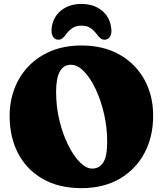

<svg xmlns="http://www.w3.org/2000/svg" viewBox="-20 -956 844 996"><path d="M402.5 -720Q516.5 -720 600 -672.8Q683.5 -625.5 729 -543Q774.5 -460.5 774.5 -356Q774.5 -246.5 729.2 -161.8Q684 -77 600.5 -28.5Q517 20 402.5 20Q286 20 202.5 -27.5Q119 -75 74.5 -159.2Q30 -243.5 30 -355Q30 -430 55 -496Q80 -562 128 -612.2Q176 -662.5 245.2 -691.2Q314.5 -720 402.5 -720ZM536 -220Q536 -295 519.5 -366.2Q503 -437.5 475.8 -494.8Q448.5 -552 415.2 -586Q382 -620 348.5 -620Q271 -620 271 -480Q271 -403 288.2 -331.5Q305.5 -260 333.5 -203.8Q361.5 -147.5 394.2 -114.5Q427 -81.5 458 -81.5Q495 -81.5 515.5 -113Q536 -144.5 536 -220ZM402.5 -823Q376.5 -823 358 -811.8Q339.5 -800.5 323 -778.5Q313 -764.5 303.8 -757.2Q294.5 -750 283 -750Q264.5 -750 255 -765.5Q245.5 -781 247.5 -805.5Q253 -865.5 295.5 -900.5Q338 -935.5 402.5 -935.5Q467 -935.5 509.5 -900.5Q552 -865.5 557.5 -805.5Q560 -781 550.5 -765.5Q541 -750 522 -750Q511 -750 501.5 -757.2Q492 -764.5 482 -778.5Q465.5 -800.5 447.2 -811.8Q429 -823 402.5 -823Z"/></svg>

Font: Fraunces 9pt S100 Black
Style: Regular
Weight: 900
Version: Version 1.000; ttfautohint (v1.8.3)